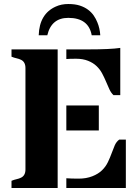

<svg xmlns="http://www.w3.org/2000/svg" viewBox="-20 -941 696 961"><path d="M268.6 -693.8V0H37.6V-36.1Q50.8 -41.5 63.2 -44.2Q75.7 -46.9 85.4 -51.8Q107.4 -62.5 107.4 -92.8V-600.1Q107.4 -630.9 85.4 -641.6Q75.7 -646.5 63.2 -649.2Q50.8 -651.9 37.6 -657.2V-693.8ZM312 -48.8Q336.4 -46.9 374 -46.9Q411.6 -46.9 441.7 -58.6Q471.7 -70.3 490.5 -88.6Q509.3 -106.9 520 -129.4Q530.8 -151.9 538.6 -173.6Q546.4 -195.3 554.4 -213.6Q562.5 -231.9 576.7 -242.2H609.9V0H312ZM312 -645.5V-693.8H422.4Q532.2 -693.8 582 -701.2V-464.8H547.9Q535.6 -476.6 527.3 -494.6Q519 -512.7 510.5 -533Q502 -553.2 491.2 -573.5Q480.5 -593.8 463.4 -610.1Q446.3 -626.5 420.7 -636.7Q395 -647 360.8 -647Q326.7 -647 312 -645.5ZM312 -413.1H474.6V-288.1H312ZM321.8 -851.6Q237.3 -851.6 216.8 -764.6H173.8Q177.2 -871.6 259.3 -908.2Q287.1 -920.9 321.5 -920.9Q356 -920.9 379.6 -913.1Q403.3 -905.3 420.4 -892.6Q437.5 -879.9 449 -863.3Q460.4 -846.7 467.3 -829.1Q479.5 -800.3 481.9 -764.6H439Q423.3 -851.6 321.8 -851.6Z"/></svg>

Font: Stardos Stencil
Style: Bold
Weight: 700
Designer: vernon adams
Foundry: vernon adams
Version: Version 1.000